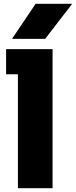

<svg xmlns="http://www.w3.org/2000/svg" viewBox="-20 -988 399 1008"><path d="M74 -598H12V-730H256V0H74ZM167 -968H359L217 -784H43Z"/></svg>

Font: Sora-SIA ExtraBold
Style: Regular
Weight: 800
Designer: Jonathan Barnbrook, Julián Moncada
Foundry: Barnbrook Fonts
Version: Version 2.000